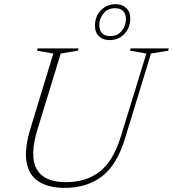

<svg xmlns="http://www.w3.org/2000/svg" viewBox="-20 -906 843 936"><path d="M163 -276Q123 -145 159 -81.5Q195 -18 300.5 -18Q400.5 -18 466.8 -70Q533 -122 569.5 -242L693.5 -645L614 -659L617 -670H803L800 -659L716 -645L589.5 -231Q550 -101.5 476.5 -45.8Q403 10 296 10Q217.5 10 169.2 -20.5Q121 -51 109.5 -115.8Q98 -180.5 129.5 -283L240 -645L160.5 -659L163.5 -670H363L360 -659L276 -645ZM544.5 -885.5Q575.5 -885.5 595.2 -867.2Q615 -849 615 -815Q615 -771 586.5 -740.8Q558 -710.5 513.5 -710.5Q483 -710.5 463 -728.8Q443 -747 443 -781Q443 -825.5 471.5 -855.5Q500 -885.5 544.5 -885.5ZM516.5 -730Q554 -730 574 -756Q594 -782 594 -812Q594 -838.5 580 -852.2Q566 -866 541.5 -866Q504 -866 484 -840Q464 -814 464 -784Q464 -757.5 478 -743.8Q492 -730 516.5 -730Z"/></svg>

Font: Newsreader 16pt ExtraLight
Style: Italic
Weight: 275
Italic angle: -17°
Designer: Hugues Gentile
Foundry: Production Type
Version: Version 1.003; ttfautohint (v1.8.3)